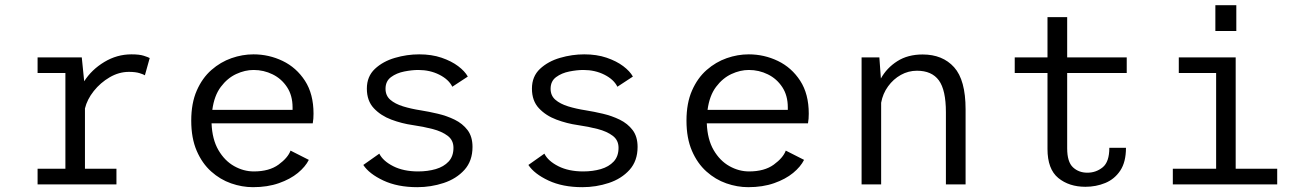

<svg xmlns="http://www.w3.org/2000/svg" viewBox="-20 -726 5090 756"><path d="M128 0V-61.5H237.5V-438.5H128V-500H302L311.5 -406Q341 -452 390.8 -482Q440.5 -512 497.5 -512Q529 -512 546 -506.5Q563 -501 569.5 -497.5L550.5 -429.5Q545.5 -433 529.5 -438Q513.5 -443 487.5 -443Q448.5 -443 412 -421.8Q375.5 -400.5 349.2 -367.5Q323 -334.5 314.5 -299V-61.5H438.5V0Z M976 11Q933 11 890 -4Q847 -19 811.5 -50.8Q776 -82.5 754.5 -132.2Q733 -182 733 -251Q733 -320 754.8 -369.5Q776.5 -419 812.5 -450.5Q848.5 -482 891.5 -497Q934.5 -512 978 -512Q1039 -512 1093 -486Q1147 -460 1180.8 -408Q1214.5 -356 1214.5 -278.5Q1214.5 -270 1213.8 -259Q1213 -248 1211.5 -240.5H813Q815.5 -177 840 -135Q864.5 -93 901.8 -72Q939 -51 979.5 -51Q1040 -51 1076.8 -77.8Q1113.5 -104.5 1124 -133L1196 -96.5Q1182.5 -69.5 1152.8 -45Q1123 -20.5 1078.2 -4.8Q1033.5 11 976 11ZM978.5 -450.5Q944.5 -450.5 910 -434.5Q875.5 -418.5 849.5 -384Q823.5 -349.5 816 -293.5H1132V-303Q1132 -350 1110.2 -383Q1088.5 -416 1053.5 -433.2Q1018.5 -450.5 978.5 -450.5Z M1623 11Q1545.5 11 1489.5 -15.2Q1433.5 -41.5 1410.5 -76.5L1473.5 -121Q1488 -92 1528.5 -71.5Q1569 -51 1626.5 -51Q1664 -51 1695.8 -60.2Q1727.5 -69.5 1746.5 -90Q1765.5 -110.5 1765.5 -144Q1765.5 -174 1742.8 -191.2Q1720 -208.5 1683.5 -218Q1647 -227.5 1605 -233.5Q1562.5 -239.5 1521 -255Q1479.5 -270.5 1452 -299.8Q1424.5 -329 1424.5 -377Q1424.5 -425 1456.2 -454.8Q1488 -484.5 1535.2 -498.2Q1582.5 -512 1630.5 -512Q1679.5 -512 1718.5 -498.8Q1757.5 -485.5 1784 -465.5Q1810.5 -445.5 1822 -424.5L1761 -384.5Q1747 -413 1710 -431.8Q1673 -450.5 1627 -450.5Q1602 -450.5 1571.8 -444.5Q1541.5 -438.5 1519.8 -422.5Q1498 -406.5 1498 -376.5Q1498 -349.5 1516.8 -333.2Q1535.5 -317 1567 -307.2Q1598.5 -297.5 1637 -291.5Q1668.5 -286.5 1703.8 -278.2Q1739 -270 1770.2 -254.8Q1801.5 -239.5 1821 -213.8Q1840.5 -188 1840.5 -147.5Q1840.5 -92.5 1808.8 -57.2Q1777 -22 1727 -5.5Q1677 11 1623 11Z M2273 11Q2195.5 11 2139.5 -15.2Q2083.5 -41.5 2060.5 -76.5L2123.5 -121Q2138 -92 2178.5 -71.5Q2219 -51 2276.5 -51Q2314 -51 2345.8 -60.2Q2377.5 -69.5 2396.5 -90Q2415.5 -110.5 2415.5 -144Q2415.5 -174 2392.8 -191.2Q2370 -208.5 2333.5 -218Q2297 -227.5 2255 -233.5Q2212.5 -239.5 2171 -255Q2129.5 -270.5 2102 -299.8Q2074.5 -329 2074.5 -377Q2074.5 -425 2106.2 -454.8Q2138 -484.5 2185.2 -498.2Q2232.5 -512 2280.5 -512Q2329.5 -512 2368.5 -498.8Q2407.5 -485.5 2434 -465.5Q2460.5 -445.5 2472 -424.5L2411 -384.5Q2397 -413 2360 -431.8Q2323 -450.5 2277 -450.5Q2252 -450.5 2221.8 -444.5Q2191.5 -438.5 2169.8 -422.5Q2148 -406.5 2148 -376.5Q2148 -349.5 2166.8 -333.2Q2185.5 -317 2217 -307.2Q2248.5 -297.5 2287 -291.5Q2318.5 -286.5 2353.8 -278.2Q2389 -270 2420.2 -254.8Q2451.5 -239.5 2471 -213.8Q2490.5 -188 2490.5 -147.5Q2490.5 -92.5 2458.8 -57.2Q2427 -22 2377 -5.5Q2327 11 2273 11Z M2926 11Q2883 11 2840 -4Q2797 -19 2761.5 -50.8Q2726 -82.5 2704.5 -132.2Q2683 -182 2683 -251Q2683 -320 2704.8 -369.5Q2726.5 -419 2762.5 -450.5Q2798.5 -482 2841.5 -497Q2884.5 -512 2928 -512Q2989 -512 3043 -486Q3097 -460 3130.8 -408Q3164.5 -356 3164.5 -278.5Q3164.5 -270 3163.8 -259Q3163 -248 3161.5 -240.5H2763Q2765.5 -177 2790 -135Q2814.5 -93 2851.8 -72Q2889 -51 2929.5 -51Q2990 -51 3026.8 -77.8Q3063.5 -104.5 3074 -133L3146 -96.5Q3132.5 -69.5 3102.8 -45Q3073 -20.5 3028.2 -4.8Q2983.5 11 2926 11ZM2928.5 -450.5Q2894.5 -450.5 2860 -434.5Q2825.5 -418.5 2799.5 -384Q2773.5 -349.5 2766 -293.5H3082V-303Q3082 -350 3060.2 -383Q3038.5 -416 3003.5 -433.2Q2968.5 -450.5 2928.5 -450.5Z M3372.5 0V-500H3442.5L3448.5 -417Q3471.5 -458.5 3513 -485Q3554.5 -511.5 3613 -511.5Q3691.5 -511.5 3736.8 -461.2Q3782 -411 3782 -295.5V0H3704.5V-284Q3704.5 -371.5 3676.8 -409.5Q3649 -447.5 3590.5 -447.5Q3556.5 -447.5 3527 -431Q3497.5 -414.5 3476.8 -386Q3456 -357.5 3449.5 -321.5V0Z M4104.5 -139.5V-438.5H3975.5V-500H4104.5V-658.5H4182V-500H4416.5V-438.5H4182V-142Q4182 -88.5 4204.8 -67.2Q4227.5 -46 4261.5 -46Q4295.5 -46 4321.8 -67.2Q4348 -88.5 4348 -144H4413.5Q4413.5 -88 4391 -54.2Q4368.5 -20.5 4332 -5.5Q4295.5 9.5 4254 9.5Q4189.5 9.5 4147 -25.2Q4104.5 -60 4104.5 -139.5Z M4765.5 -705.5H4848V-604H4765.5ZM4598 0V-61.5H4768.5V-438.5H4621.5V-500H4845.5V-61.5H5009V0Z"/></svg>

Font: Trispace Light
Style: Regular
Weight: 300
Designer: Tyler Finck
Foundry: Etcetera Type Company
Version: Version 1.210; ttfautohint (v1.8.3)